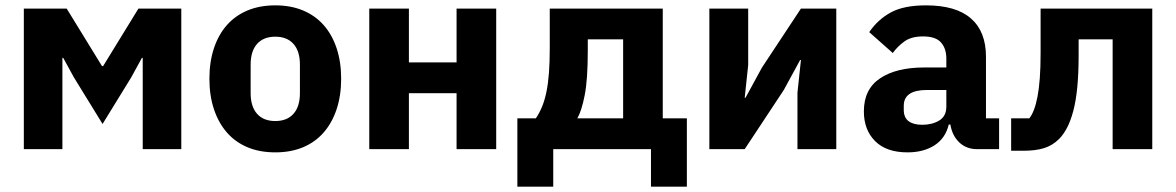

<svg xmlns="http://www.w3.org/2000/svg" viewBox="-20 -557 4392 717"><path d="M69 -525H229L361 -310H365L497 -525H657V0H513V-341H510L470 -268L363 -94L256 -268L216 -341H213V0H69Z M762 0ZM1008 12Q950 12 904.5 -7Q859 -26 827.5 -62Q796 -98 779 -149Q762 -200 762 -263Q762 -326 779 -377Q796 -428 827.5 -463.5Q859 -499 904.5 -518Q950 -537 1008 -537Q1066 -537 1111.5 -518Q1157 -499 1188.5 -463.5Q1220 -428 1237 -377Q1254 -326 1254 -263Q1254 -200 1237 -149Q1220 -98 1188.5 -62Q1157 -26 1111.5 -7Q1066 12 1008 12ZM1008 -105Q1052 -105 1076 -132Q1100 -159 1100 -209V-316Q1100 -366 1076 -393Q1052 -420 1008 -420Q964 -420 940 -393Q916 -366 916 -316V-209Q916 -159 940 -132Q964 -105 1008 -105Z M1359 -525H1507V-324H1685V-525H1833V0H1685V-209H1507V0H1359Z M1912 -115H1981Q1994 -134 2004 -158Q2014 -182 2020.5 -213.5Q2027 -245 2030 -285Q2033 -325 2033 -376V-525H2455V-115H2545V140H2411V0H2046V140H1912ZM2307 -115V-410H2175V-368Q2175 -260 2163.5 -201.5Q2152 -143 2136 -115Z M2629 -525H2774V-314L2761 -192H2764L2825 -304L2971 -525H3103V0H2958V-211L2971 -333H2968L2907 -221L2761 0H2629Z M3206 0ZM3629 0Q3589 0 3562.5 -25Q3536 -50 3529 -92H3523Q3511 -41 3470 -14.5Q3429 12 3369 12Q3290 12 3248 -30Q3206 -72 3206 -141Q3206 -224 3266.5 -264.5Q3327 -305 3431 -305H3514V-338Q3514 -376 3494 -398.5Q3474 -421 3427 -421Q3383 -421 3357 -402Q3331 -383 3314 -359L3226 -437Q3258 -484 3306.5 -510.5Q3355 -537 3438 -537Q3550 -537 3606 -488Q3662 -439 3662 -345V-115H3711V0ZM3424 -91Q3461 -91 3487.5 -107Q3514 -123 3514 -159V-221H3442Q3355 -221 3355 -162V-147Q3355 -118 3373 -104.5Q3391 -91 3424 -91Z M3756 -115H3824Q3834 -128 3841.5 -148Q3849 -168 3854.5 -196.5Q3860 -225 3863 -265Q3866 -305 3866 -359V-525H4283V0H4135V-410H4008V-351Q4008 -283 4003 -231.5Q3998 -180 3988 -142.5Q3978 -105 3964.5 -79.5Q3951 -54 3935 -38Q3911 -14 3879.5 -4Q3848 6 3801 6H3756Z"/></svg>

Font: Aneliza ExtraBold
Style: Regular
Weight: 800
Designer: Mike Abbink, Paul van der Laan, Pieter van Rosmalen
Foundry: Bold Monday
Version: Version 3.001;September 8, 2019;FontCreator 11.5.0.2425 64-b